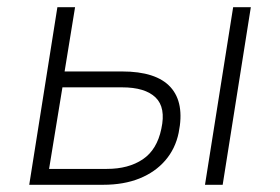

<svg xmlns="http://www.w3.org/2000/svg" viewBox="-20 -512 776 532"><path d="M61 0 139 -492H188L159 -314H318Q413 -314 452.5 -270.5Q492 -227 475 -144Q466 -100 438 -67.5Q410 -35 366.5 -17.5Q323 0 266 0ZM116 -44H276Q336 -44 375.5 -70.5Q415 -97 427 -155Q440 -214 411 -242Q382 -270 318 -270H153ZM548 0 626 -492H675L597 0Z"/></svg>

Font: Nunito Sans 7pt SemiCondensed ExtraLight
Style: Italic
Weight: 250
Width: 4
Italic angle: -9°
Designer: Vernon Adams
Foundry: Vernon Adams
Version: Version 3.101;gftools[0.9.27]